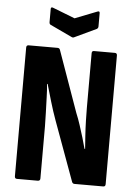

<svg xmlns="http://www.w3.org/2000/svg" viewBox="-58 -894 660 938"><g transform="rotate(5 272.5 -425.0)"><path d="M61 0Q50 0 50 -12V-643Q50 -655 61 -655H203Q212 -655 215 -647L322 -346Q333 -320 343 -289Q353 -258 362 -228.5Q371 -199 377 -175H380Q378 -202 375.5 -238.5Q373 -275 372 -312.5Q371 -350 371 -376V-643Q371 -655 381 -655H484Q495 -655 495 -643V-12Q495 0 484 0H343Q335 0 331 -8L224 -301Q208 -345 194.5 -391Q181 -437 170 -475H167Q170 -447 171 -409Q172 -371 173.5 -334Q175 -297 175 -268V-12Q175 0 163 0ZM266 -714 160 -764Q153 -767 153 -777V-842Q153 -853 165 -848L273 -806L380 -848Q393 -854 393 -842V-777Q393 -768 386 -764L280 -714Q273 -710 266 -714Z"/></g></svg>

Font: Sofia Sans Condensed ExtraBold
Style: Regular
Weight: 800
Designer: Botio Nikoltchev, Ani Petrova
Foundry: lettersoup
Version: Version 4.101